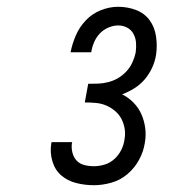

<svg xmlns="http://www.w3.org/2000/svg" viewBox="-20 -863 540 566"><path d="M257 -317Q230 -317 204.5 -323.5Q179 -330 160.5 -346Q142 -362 134.5 -387.5Q127 -413 131 -439Q131 -440 131.5 -441.5Q132 -443 132 -444H193Q193 -443 192.5 -442.5Q192 -442 192 -441Q190 -427 193.5 -413Q197 -399 206 -389.5Q215 -380 228.5 -376.5Q242 -373 257 -373Q273 -373 289 -378Q305 -383 317.5 -394.5Q330 -406 337.5 -421Q345 -436 347 -452Q350 -468 347.5 -483.5Q345 -499 338 -512.5Q331 -526 319 -536Q307 -546 293 -552Q279 -558 263 -559.5Q247 -561 230 -561L240 -616Q255 -616 269.5 -616.5Q284 -617 299.5 -621Q315 -625 328.5 -633Q342 -641 353 -653Q364 -665 370.5 -679.5Q377 -694 380 -708Q382 -723 381 -737Q380 -751 373.5 -763Q367 -775 355 -781.5Q343 -788 328 -788Q314 -788 299 -781.5Q284 -775 273.5 -763.5Q263 -752 257 -737.5Q251 -723 249 -709H188Q193 -734 203.5 -758.5Q214 -783 233 -803Q252 -823 277.5 -833Q303 -843 328 -843Q356 -843 381 -833.5Q406 -824 421 -803.5Q436 -783 440 -755.5Q444 -728 440 -701Q437 -682 428.5 -663.5Q420 -645 407 -629.5Q394 -614 376.5 -603Q359 -592 340 -585Q358 -576 373 -561Q388 -546 396.5 -527Q405 -508 408 -486.5Q411 -465 407 -442Q403 -416 390 -392Q377 -368 356 -350Q335 -332 308.5 -324.5Q282 -317 257 -317Z"/></svg>

Font: iosevka_custom_sans_ss08 Light
Style: Italic
Weight: 300
Italic angle: -10°
Designer: Belleve Invis
Foundry: Belleve Invis
Version: Version 10.3.0; ttfautohint (v1.8.3)